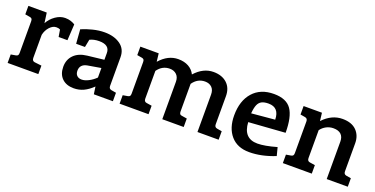

<svg xmlns="http://www.w3.org/2000/svg" viewBox="-23 -1010 2995 1534"><g transform="rotate(20 1474.5 -242.5)"><path d="M429 -471 421 -334H346L336 -394Q324 -401 304 -401Q274 -401 248 -373Q222 -345 213 -304V-108Q213 -82 235 -79L295 -72V0H34V-72L75 -79Q87 -81 92 -87.5Q97 -94 97 -108V-377Q97 -391 92 -397.5Q87 -404 75 -406L34 -413V-485H190L202 -399Q224 -440 263.5 -467.5Q303 -495 345 -495Q372 -495 394 -487.5Q416 -480 429 -471Z M929 -72V0H767L758 -63Q720 -26 681.5 -8Q643 10 598 10Q535 10 498.5 -25.5Q462 -61 462 -124Q462 -185 501 -224.5Q540 -264 611 -272L752 -288V-345Q752 -414 663 -414Q618 -414 584 -397L571 -331H496L487 -451Q528 -469 580 -482Q632 -495 680 -495Q761 -495 813.5 -458Q866 -421 866 -351V-108Q866 -95 871.5 -88Q877 -81 888 -79ZM752 -137V-218L640 -199Q611 -194 595 -177.5Q579 -161 579 -133Q579 -106 594 -91.5Q609 -77 634 -77Q661 -77 693.5 -94Q726 -111 752 -137Z M1828 -72V0H1648V-318Q1648 -358 1626 -379Q1604 -400 1568 -400Q1505 -400 1465 -343V-322V-108Q1465 -94 1470 -87Q1475 -80 1487 -79L1531 -72V0H1349V-318Q1349 -357 1326.5 -378.5Q1304 -400 1268 -400Q1205 -400 1165 -344V-108Q1165 -82 1187 -79L1232 -72V0H986V-72L1027 -79Q1039 -81 1044 -87.5Q1049 -94 1049 -108V-377Q1049 -391 1044 -397.5Q1039 -404 1027 -406L986 -413V-485H1142L1150 -416Q1220 -495 1306 -495Q1358 -495 1394.5 -474.5Q1431 -454 1449 -417Q1519 -495 1606 -495Q1678 -495 1721 -455.5Q1764 -416 1764 -346V-108Q1764 -95 1769.5 -88Q1775 -81 1787 -79Z M2291 -106 2309 -36Q2194 10 2090 10Q1989 10 1933.5 -54Q1878 -118 1878 -226Q1878 -350 1942 -422.5Q2006 -495 2120 -495Q2226 -495 2269 -432.5Q2312 -370 2312 -235L2002 -213Q2009 -77 2129 -77Q2190 -77 2291 -106ZM2000 -287 2198 -305Q2196 -408 2105 -408Q2069 -408 2047.5 -397Q2026 -386 2015 -360.5Q2004 -335 2000 -287Z M2926 -72V0H2747V-318Q2747 -358 2725 -379Q2703 -400 2660 -400Q2628 -400 2600 -385.5Q2572 -371 2553 -345V-108Q2553 -82 2575 -79L2620 -72V0H2374V-72L2415 -79Q2427 -81 2432 -87.5Q2437 -94 2437 -108V-377Q2437 -390 2431.5 -397Q2426 -404 2415 -406L2374 -413V-485H2530L2538 -417Q2611 -495 2703 -495Q2781 -495 2822 -453.5Q2863 -412 2863 -346V-108Q2863 -95 2868.5 -88Q2874 -81 2885 -79Z"/></g></svg>

Font: Enriqueta SemiBold
Style: Regular
Weight: 600
Designer: Viviana Monsalve, Gustavo Ibarra
Foundry: 72Puntos
Version: Version 2.000